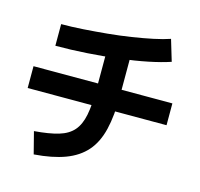

<svg xmlns="http://www.w3.org/2000/svg" viewBox="-115 -920 1111 1067"><g transform="rotate(15 440.0 -387.0)"><path d="M136.7 -103.3Q222.2 -110 276.1 -126.1Q330 -142.2 359.4 -176.1Q388.9 -210 400.6 -268.3Q412.2 -326.7 412.2 -417.8V-685.6H547.8V-417.8Q547.8 -302.2 528.3 -221.7Q508.9 -141.1 464.4 -90.6Q420 -40 347.2 -12.8Q274.4 14.4 168.9 22.2ZM41.1 -325.6V-451.1H840V-325.6ZM128.9 -716.7Q187.8 -716.7 255 -721.1Q322.2 -725.6 391.7 -732.2Q461.1 -738.9 526.1 -748.9Q591.1 -758.9 646.1 -770.6Q701.1 -782.2 740 -795.6L776.7 -673.3Q724.4 -655.6 651.1 -640.6Q577.8 -625.6 490.6 -615Q403.3 -604.4 310.6 -598.3Q217.8 -592.2 128.9 -592.2Z"/></g></svg>

Font: Paperlogy 7 Bold
Style: Regular
Weight: 700
Designer: redesigned by Lee Juim, glyphs from Gmarket Sans & Montserrat
Foundry: PT&
Version: Version 1.001